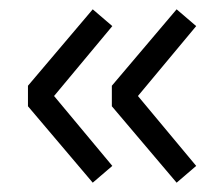

<svg xmlns="http://www.w3.org/2000/svg" viewBox="-20 -445 481 412"><path d="M179 -53 221 -89 96 -239 221 -389 179 -425 40 -261V-217ZM359 -53 401 -89 276 -239 401 -389 359 -425 220 -261V-217Z"/></svg>

Font: Stint Ultra Expanded
Style: Regular
Weight: 400
Width: 7
Designer: Astigmatic (AOETI)
Foundry: Astigmatic (AOETI)
Version: Version 1.000